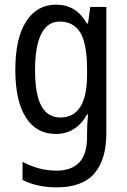

<svg xmlns="http://www.w3.org/2000/svg" viewBox="-20 -567 548 827"><path d="M222 -547Q264 -547 297 -527.5Q330 -508 354 -466H359L369 -537H438V7Q438 120 386.5 180Q335 240 224 240Q140 240 77 208V130Q148 168 224 168Q287 168 321 133Q355 98 355 22V5Q355 -10 356 -32Q357 -54 359 -74H355Q308 10 220 10Q137 10 91.5 -61Q46 -132 46 -266Q46 -402 92.5 -474.5Q139 -547 222 -547ZM237 -474Q184 -474 157.5 -420.5Q131 -367 131 -265Q131 -161 158 -111Q185 -61 240 -61Q355 -61 355 -245V-269Q355 -377 326.5 -425.5Q298 -474 237 -474Z"/></svg>

Font: Noto Sans Myanmar Condensed
Style: Regular
Weight: 400
Width: 3
Designer: Monotype Design Team
Foundry: Monotype Imaging Inc.
Version: Version 2.107; ttfautohint (v1.8.4.7-5d5b)